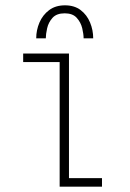

<svg xmlns="http://www.w3.org/2000/svg" viewBox="-20 -701 490 721"><path d="M239 -32H363V0H204V-468H67V-500H239ZM116 -557Q116 -588 128.2 -616.5Q140.5 -645 164.5 -663Q188.5 -681 224 -681Q259.5 -681 283 -663Q306.5 -645 318.2 -616.5Q330 -588 330 -557H294Q294 -572.5 288.8 -594.8Q283.5 -617 268.2 -634Q253 -651 223 -651Q192.5 -651 177.2 -634Q162 -617 157 -594.8Q152 -572.5 152 -557Z"/></svg>

Font: League Mono Thin Condensed
Style: Regular
Weight: 100
Width: 1
Designer: Tyler Finck
Foundry: The League of Moveable Type / Tyler Finck
Version: Version 2.300;RELEASE